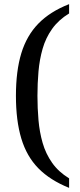

<svg xmlns="http://www.w3.org/2000/svg" viewBox="-20 -780 386 928"><path d="M314 128Q222 91 165.5 33.5Q109 -24 83 -110.5Q57 -197 57 -317Q57 -437 83 -522.5Q109 -608 165.5 -666Q222 -724 314 -760V-715Q263 -684 232 -640.5Q201 -597 186 -544.5Q171 -492 166 -434.5Q161 -377 161 -317Q161 -257 166 -199.5Q171 -142 186 -89.5Q201 -37 232 7Q263 51 314 82Z"/></svg>

Font: Noto Serif Ethiopic
Style: Regular
Weight: 400
Designer: Monotype Design Team
Foundry: Monotype Imaging Inc.
Version: Version 2.102